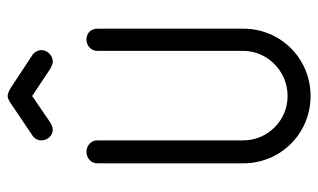

<svg xmlns="http://www.w3.org/2000/svg" viewBox="-185 -645 832 502"><g transform="rotate(-90 231.0 -394.0)"><path d="M231 -790C225 -790 219 -786 215 -784L129 -726C121 -722 115 -712 115 -702C115 -686 127 -672 143 -672C149 -672 157 -676 161 -678L231 -726L303 -678C307 -676 315 -672 321 -672C337 -672 351 -686 351 -702C351 -710 345 -722 337 -726L249 -784C245 -786 237 -790 231 -790ZM85 -584C69 -584 55 -572 55 -556V-174C55 -76 133 2 231 2C329 2 407 -76 407 -174V-556C407 -572 395 -584 379 -584C363 -584 349 -572 349 -556V-174C349 -110 295 -58 231 -58C167 -58 115 -110 115 -174V-556C115 -572 101 -584 85 -584Z"/></g></svg>

Font: bauhaus_2017
Style: _regular
Weight: 400
Version: Version 1.0